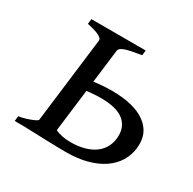

<svg xmlns="http://www.w3.org/2000/svg" viewBox="-110 -569 694 689"><g transform="rotate(30 236.5 -224.5)"><path d="M254.4 -226.1Q237.3 -226.1 222.9 -224.9Q208.5 -223.6 195.8 -222.2L174.3 -46.9Q186 -41 202.6 -37.6Q219.2 -34.2 237.8 -34.2Q266.6 -34.2 290.8 -40.3Q314.9 -46.4 332.8 -58.1Q350.6 -69.8 361.6 -87.2Q372.6 -104.5 375.5 -127Q381.3 -174.3 351.3 -200.2Q321.3 -226.1 254.4 -226.1ZM307.6 -454.1 305.2 -433.1Q280.3 -429.2 263.9 -425.8Q247.6 -422.4 237.3 -418.5Q227.1 -414.6 222.7 -410.4Q218.3 -406.2 217.8 -401.4L200.7 -263.2Q217.8 -265.6 236.8 -267.1Q255.9 -268.6 275.4 -268.6Q321.3 -268.6 356.4 -259.8Q391.6 -251 415 -233.9Q438.5 -216.8 449.2 -191.9Q456.5 -173.3 456.5 -151.4Q456.5 -143.1 455.6 -134.3Q451.7 -103.5 435.8 -77.9Q419.9 -52.2 392.8 -33.9Q365.7 -15.6 327.9 -5.4Q290 4.9 241.7 4.9Q227.5 4.9 205.1 4.4Q182.6 3.9 159.2 3.2Q135.7 2.4 114.3 1.7Q92.8 1 80.1 0.5Q67.4 0 66.4 0H26.9L29.3 -21Q44.4 -23.4 57.4 -27.3Q70.3 -31.2 80.1 -35.2Q89.8 -39.1 95.5 -42.5Q101.1 -45.9 101.1 -48.3L144.5 -401.4Q145 -406.2 140.1 -411.1Q135.3 -416 126.2 -419.9Q117.2 -423.8 105.2 -427.2Q93.3 -430.7 80.1 -433.1L82.5 -454.1Z"/></g></svg>

Font: Akkhara
Style: Italic
Weight: 400
Italic angle: -7°
Designer: J. Victor Gaultney
Version: Version 1.00 June 13, 2006, initial release